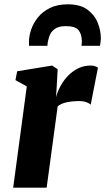

<svg xmlns="http://www.w3.org/2000/svg" viewBox="-20 -869 487 889"><path d="M41 0 104 -469 51.5 -498 59.5 -539 221.5 -565.5 247 -548.5 242 -457 239 -419.5Q247.5 -448 262.2 -474.2Q277 -500.5 297.8 -521Q318.5 -541.5 344 -553.5Q369.5 -565.5 399.5 -565.5Q412.5 -565.5 421.2 -562Q430 -558.5 433.5 -555.5L400 -384.5Q397 -388.5 382.8 -394.8Q368.5 -401 345 -401Q330 -401 315.5 -399.5Q301 -398 288.2 -395.2Q275.5 -392.5 265 -387.8Q254.5 -383 247 -376.5L196 0ZM114.5 -657Q114.5 -661.5 114.2 -665.5Q114 -669.5 114 -674.5Q114 -701 124 -731.2Q134 -761.5 155.5 -788.2Q177 -815 211.2 -832Q245.5 -849 294.5 -849Q351 -849 384.2 -824.8Q417.5 -800.5 432.2 -764.2Q447 -728 447 -691Q446.5 -682.5 445.5 -673.5Q444.5 -664.5 443 -657H357Q358 -662.5 358.5 -667.8Q359 -673 359 -679Q358.5 -710.5 343.8 -729.2Q329 -748 284 -748Q250 -748 232 -733.8Q214 -719.5 207.2 -698.2Q200.5 -677 199.5 -657Z"/></svg>

Font: Merriweather 24pt Black
Style: Italic
Weight: 900
Italic angle: -7.8°
Designer: Eben Sorkin
Foundry: Eben Sorkin
Version: Version 2.101